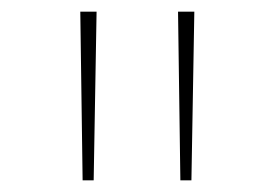

<svg xmlns="http://www.w3.org/2000/svg" viewBox="-20 -678 472 330"><path d="M118 -658H146L141 -368H122ZM286 -658H314L309 -368H290Z"/></svg>

Font: Ysabeau Extralight
Style: Regular
Weight: 200
Designer: Christian Thalmann (Catharsis Fonts)
Version: Version 0.003